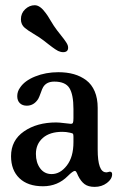

<svg xmlns="http://www.w3.org/2000/svg" viewBox="-20 -712 466 739"><path d="M147.9 -556.2Q134.3 -566.9 110.1 -581.3Q85.9 -595.7 75.7 -604.5Q60.5 -617.2 60.5 -637.7Q60.5 -661.1 76.9 -676.5Q93.3 -691.9 113.8 -691.9Q134.3 -691.9 155.8 -662.1Q162.6 -653.8 174.8 -632.8Q187 -611.8 199.7 -595.2Q205.6 -587.4 213.9 -577.1Q222.2 -566.9 226.1 -561.5Q230 -556.2 234.4 -549.6Q238.8 -543 240.5 -538.1Q242.2 -533.2 242.2 -528.3Q242.2 -511.2 222.7 -511.2Q217.8 -511.2 212.6 -512.7Q207.5 -514.2 203.6 -515.9Q199.7 -517.6 192.6 -522.5Q185.5 -527.3 181.2 -530.5Q176.8 -533.7 165.8 -542.2Q154.8 -550.8 147.9 -556.2ZM46.4 -341.8Q46.4 -359.9 57.1 -374.5Q74.7 -401.4 115.5 -417.7Q156.2 -434.1 204.6 -434.1Q237.8 -434.1 264.4 -426.5Q291 -418.9 312 -403.1Q333 -387.2 344.5 -360.4Q356 -333.5 356 -296.9V-136.7Q356 -49.8 387.7 -48.8Q391.6 -48.3 396.2 -49.8Q400.9 -51.3 402.3 -51.3Q411.6 -51.3 411.6 -41.5Q411.6 -22.9 391.6 -7.8Q371.6 7.3 344.2 7.3Q319.8 7.3 305.4 -3.4Q291 -14.2 280.3 -36.1Q275.9 -46.9 273.4 -50.5Q271 -54.2 268.1 -54.2Q260.7 -54.2 241.2 -34.7Q202.1 4.9 145.5 4.9Q86.9 4.9 54.7 -26.1Q22.5 -57.1 22.5 -110.8Q22.5 -171.9 72.3 -206.3Q122.1 -240.7 196.3 -240.7Q207.5 -240.7 228.3 -238Q249 -235.4 252.4 -235.4Q258.8 -235.4 260.7 -239.5Q262.7 -243.7 262.7 -257.3V-292.5Q262.7 -347.7 247.3 -372.8Q231.9 -397.9 189 -397.9Q158.7 -397.9 146 -376.5Q142.6 -371.1 137 -355Q131.3 -338.9 127 -331.1Q110.4 -305.2 83 -305.2Q66.4 -305.2 56.4 -314.9Q46.4 -324.7 46.4 -341.8ZM262.7 -164.6V-185.1Q262.7 -194.3 261 -196.8Q259.3 -199.2 249.5 -201.2Q234.9 -204.6 219.7 -204.6Q171.9 -204.6 145 -181.2Q118.2 -157.7 118.2 -119.6Q118.2 -86.4 134.5 -64.2Q150.9 -42 178.7 -42Q211.9 -42 237.3 -75Q262.7 -107.9 262.7 -164.6Z"/></svg>

Font: Cooper* Medium
Style: Regular
Weight: 500
Designer: Owen Earl
Foundry: indestructible type*
Version: Version 0.001